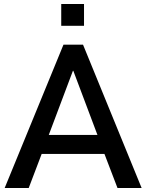

<svg xmlns="http://www.w3.org/2000/svg" viewBox="-20 -943 734 963"><path d="M124 0 189 -170.9H503.9L569.3 0H690.4L396.5 -718.8H298.3L3.4 0ZM401.4 -813.5V-922.9H287.1V-813.5ZM347.7 -587.9 468.8 -266.1H224.6L345.7 -587.9Z"/></svg>

Font: Winston Medium
Style: Regular
Weight: 500
Designer: Vernon Adams, Kim Jin-seong, David Berlow, Cristiano Sobral
Foundry: The Winston Project Authors
Version: Version 3.004